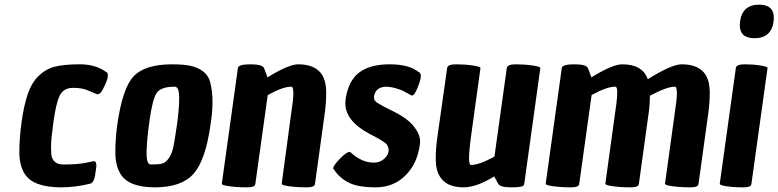

<svg xmlns="http://www.w3.org/2000/svg" viewBox="-20 -788 3341 824"><path d="M438 -478Q443 -475 443 -463Q443 -451 431 -424Q419 -397 411 -389.5Q403 -382 396 -384H395L362 -398Q336 -411 294 -411Q252 -411 236 -377Q220 -343 209.5 -266Q199 -189 199 -158.5Q199 -128 202 -115Q212 -82 253 -82Q312 -82 346 -89Q380 -96 383 -96.5Q386 -97 389 -94Q397 -85 391 -56Q386 -4 368 0Q304 16 243 16Q122 16 86 -42Q63 -78 63 -136Q63 -194 72.5 -263.5Q82 -333 98.5 -382.5Q115 -432 145 -461.5Q175 -491 214 -501.5Q253 -512 322.5 -512Q392 -512 437 -478Z M719 -512Q767 -512 797.5 -505.5Q828 -499 851 -482Q874 -465 882 -436Q892 -397 892 -350.5Q892 -304 883 -250Q862 -100 810.5 -42Q759 16 645 16Q531 16 497 -42Q475 -77 475 -135Q475 -193 483 -250Q505 -409 553.5 -460.5Q602 -512 719 -512ZM627 -82Q660 -82 675.5 -86Q691 -90 704.5 -109Q718 -128 724 -157.5Q730 -187 739.5 -253Q749 -319 749 -367.5Q749 -416 730 -416Q670 -416 652 -388.5Q634 -361 621.5 -269.5Q609 -178 609 -130Q609 -82 627 -82Z M1260 -512Q1334 -512 1363 -466Q1380 -437 1380 -392Q1380 -347 1374 -304L1332 0Q1331 6 1329 8Q1323 16 1295.5 16Q1268 16 1245 14Q1187 9 1189 0L1230 -304Q1239 -360 1239 -388Q1239 -416 1230 -416Q1194 -416 1129 -380L1076 0Q1075 6 1073 8Q1067 16 1039.5 16Q1012 16 989 14Q930 9 932 0L1001 -496Q1003 -512 1054.5 -512Q1106 -512 1113 -496Q1113 -494 1114 -494L1128 -456Q1219 -512 1260 -512Z M1783 -181Q1783 -175 1782 -168Q1771 -85 1719.5 -34.5Q1668 16 1592.5 16Q1517 16 1477 -4Q1437 -24 1413 -61Q1410 -63 1410 -66Q1410 -77 1438.5 -106.5Q1467 -136 1480 -136Q1483 -136 1487 -132Q1534 -90 1584 -90Q1612 -90 1630 -107.5Q1648 -125 1648 -143Q1648 -161 1635 -173Q1615 -189 1565 -214Q1462 -269 1462 -345Q1462 -352 1463 -360Q1474 -440 1520.5 -476Q1567 -512 1652 -512Q1737 -512 1778 -478H1779Q1786 -473 1786 -462Q1786 -451 1781 -436Q1762 -378 1748 -378Q1746 -378 1743 -380L1708 -399Q1666 -416 1636 -416Q1591 -414 1585 -373Q1583 -357 1599 -347Q1615 -337 1625.5 -331.5Q1636 -326 1656 -316Q1726 -283 1754.5 -247.5Q1783 -212 1783 -181Z M1970 16Q1896 16 1868 -30Q1850 -59 1850 -104.5Q1850 -150 1856 -192L1899 -496Q1901 -512 1937.5 -512Q1974 -512 2008.5 -507Q2043 -502 2042 -496L2000 -192Q1993 -138 1993 -109Q1993 -80 2001 -80Q2037 -80 2102 -116L2155 -496Q2157 -512 2193.5 -512Q2230 -512 2265 -507Q2300 -502 2299 -496L2230 0Q2229 6 2227 8Q2221 16 2173 16Q2125 16 2118 0L2117 -1L2101 -31Q2025 16 1970 16Z M2876 -416Q2842 -416 2769 -377Q2769 -338 2764 -304L2722 0Q2721 6 2719 8Q2713 16 2685.5 16Q2658 16 2635 14Q2576 9 2578 0L2625 -341Q2629 -371 2629 -393.5Q2629 -416 2620 -416Q2584 -416 2519 -380L2466 0Q2465 6 2463 8Q2457 16 2429.5 16Q2402 16 2379 14Q2320 9 2322 0L2391 -496Q2393 -512 2444.5 -512Q2496 -512 2503 -496Q2503 -494 2504 -494L2518 -456Q2609 -512 2650 -512Q2738 -512 2760 -448Q2862 -512 2906 -512Q2980 -512 3009 -466Q3026 -437 3026 -392Q3026 -347 3020 -304L2978 0Q2977 6 2975 8Q2969 16 2941.5 16Q2914 16 2891 14Q2832 9 2834 0L2876 -304Q2885 -360 2885 -388Q2885 -416 2876 -416Z M3138 -496Q3140 -512 3176 -512Q3212 -512 3243.5 -507Q3275 -502 3274 -496L3205 0Q3204 6 3202 8Q3196 16 3169 16Q3142 16 3120 14Q3067 9 3069 0ZM3238 -768Q3301 -768 3301 -712Q3301 -705 3300 -696Q3290 -624 3218 -624Q3155 -624 3155 -680Q3155 -687 3156 -696Q3166 -768 3238 -768Z"/></svg>

Font: Chau Philomene One
Style: Italic
Weight: 400
Designer: Vicente Lamonaca
Foundry: TipoType
Version: Version 1.001